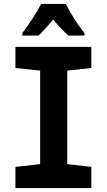

<svg xmlns="http://www.w3.org/2000/svg" viewBox="-20 -951 540 971"><path d="M58 0V-107L183 -121V-594L58 -607V-714H442V-607L320 -594V-121L442 -107V0ZM93 -771H175Q189 -784 208 -805.5Q227 -827 249 -852Q295 -798 326 -771H407V-784Q349 -858 313 -931H188Q174 -903 145 -858Q116 -813 93 -784Z"/></svg>

Font: Noto Sans Mono Condensed Extra
Style: Regular
Weight: 800
Width: 3
Designer: Monotype Design Team
Foundry: Monotype Imaging Inc.
Version: Version 1.900